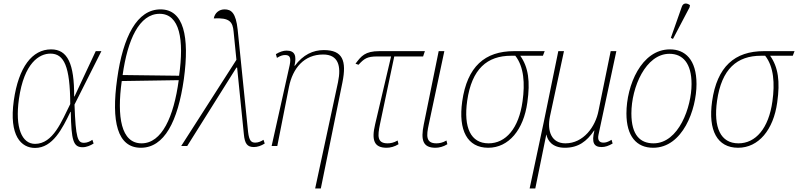

<svg xmlns="http://www.w3.org/2000/svg" viewBox="-20 -825 4510 1085"><path d="M178 11C278 11 332 -98 378 -193H380C383 -31 394 7 447 7C469 7 492 -3 509 -14L502 -35C488 -25 471 -18 455 -18C419 -18 408 -42 401 -234L553 -536H521L401 -280H399C400 -465 362 -546 269 -546C162 -546 85 -446 58 -257C30 -57 100 11 178 11ZM178 -12C104 -12 64 -102 87 -266C116 -470 202 -522 265 -522C342 -522 376 -450 377 -237C328 -139 280 -12 178 -12Z M776 10C908 10 985 -138 1019 -378C1052 -619 1018 -772 887 -772C755 -772 675 -619 642 -379C608 -138 643 10 776 10ZM992 -397 673 -401C701 -601 767 -747 882 -747C996 -747 1021 -601 992 -397ZM780 -15C664 -15 640 -165 668 -367L990 -372C962 -165 895 -15 780 -15Z M1004 0H1038L1316 -443H1320L1358 -67C1363 -13 1377 6 1415 6C1434 6 1456 -1 1476 -14L1469 -35C1457 -27 1440 -19 1423 -19C1400 -19 1388 -29 1382 -79L1323 -658C1313 -751 1288 -772 1249 -772C1218 -772 1194 -752 1188 -721C1278 -726 1295 -701 1300 -647L1316 -487Z M1761 240H1793L1915 -359C1940 -483 1916 -542 1810 -542C1749 -542 1693 -516 1646 -453H1644C1657 -510 1647 -539 1599 -539C1581 -539 1560 -532 1539 -519L1545 -498C1566 -511 1579 -514 1591 -514C1617 -514 1626 -501 1617 -457L1515 0H1547L1613 -334C1634 -439 1698 -517 1806 -517C1890 -517 1910 -455 1890 -360Z M2165 10C2185 10 2210 4 2232 -10L2227 -31C2205 -18 2186 -15 2170 -15C2110 -15 2114 -58 2127 -122L2208 -506H2371L2381 -536H2124C2043 -536 2021 -508 1989 -465L2006 -459C2038 -494 2055 -506 2112 -506H2190L2100 -123C2078 -31 2095 10 2165 10Z M2441 10C2461 10 2486 4 2508 -10L2503 -31C2481 -18 2462 -15 2446 -15C2386 -15 2389 -58 2403 -122L2491 -536H2459L2375 -123C2356 -31 2371 10 2441 10Z M2739 10C2855 10 2939 -92 2960 -246C2977 -365 2966 -445 2920 -510H3048L3058 -536H2885C2720 -536 2620 -449 2592 -252C2569 -88 2621 10 2739 10ZM2741 -15C2640 -15 2599 -104 2620 -255C2646 -436 2733 -510 2869 -510H2892C2941 -448 2947 -353 2933 -253C2912 -99 2838 -15 2741 -15Z M2973 240H3005L3067 -64H3068C3074 -32 3100 10 3172 10C3248 10 3296 -26 3337 -87H3339C3322 -19 3336 6 3380 6C3400 6 3420 -1 3442 -14L3436 -35C3415 -22 3402 -19 3390 -19C3366 -19 3356 -34 3362 -63L3463 -536H3431L3362 -198C3345 -110 3278 -15 3175 -15C3098 -15 3070 -82 3088 -168L3167 -536H3135L3053 -136Z M3783 -605 3877 -784 3879 -796C3863 -808 3841 -811 3833 -787L3771 -611ZM3671 10C3838 10 3916 -206 3916 -350C3916 -489 3851 -546 3766 -546C3604 -546 3520 -342 3520 -184C3520 -55 3577 10 3671 10ZM3673 -15C3599 -15 3548 -60 3548 -184C3548 -332 3629 -521 3763 -521C3839 -521 3888 -467 3888 -350C3888 -221 3816 -15 3673 -15Z M4151 10C4267 10 4351 -92 4372 -246C4389 -365 4378 -445 4332 -510H4460L4470 -536H4297C4132 -536 4032 -449 4004 -252C3981 -88 4033 10 4151 10ZM4153 -15C4052 -15 4011 -104 4032 -255C4058 -436 4145 -510 4281 -510H4304C4353 -448 4359 -353 4345 -253C4324 -99 4250 -15 4153 -15Z"/></svg>

Font: Noto Serif SemiCondensed Thin
Style: Italic
Weight: 100
Width: 4
Italic angle: -12°
Designer: Monotype Design Team
Foundry: Monotype Imaging Inc.
Version: Version 2.013